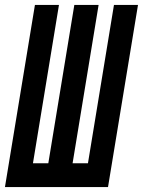

<svg xmlns="http://www.w3.org/2000/svg" viewBox="-34 -755 577 775"><path d="M-14 0 107 -735H204L99 -96H161L266 -735H364L259 -96H321L426 -735H523L402 0Z"/></svg>

Font: Iosevka Term Curly
Style: Bold Italic
Weight: 700
Italic angle: -9°
Designer: Belleve Invis
Foundry: Belleve Invis
Version: Version 32.3.0